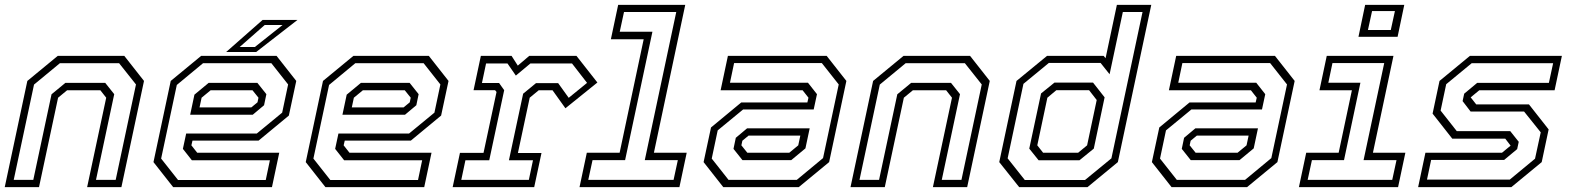

<svg xmlns="http://www.w3.org/2000/svg" viewBox="-22 -770 6454 790"><path d="M-2.5 0 90.5 -437 215.5 -540H489.5L570.5 -437L477.5 0H336.5L415 -368L391 -398.5H254L217 -368L138.5 0ZM34.5 -30H115L190 -382L247 -429H411L448 -382.5L373 -30H454L537.5 -422.5L468 -510H224.5L118 -422Z M1116 -540 1197 -437 1166.5 -294.5 1042 -191.5H770L765.5 -172L789.5 -141.5H1127L1097 0H690.5L609.5 -103L680.5 -437L805.5 -540ZM1037 -429 1074 -382.5 1064.5 -337 1018 -298H760.5L778 -380.5L836.5 -429ZM1094.5 -510H813.5L705.5 -420.5L641 -117.5L710.5 -29.5H1071.5L1088.5 -110.5H767.5L730.5 -157.5L744 -220.5H1034.5L1139 -306.5L1163.5 -422.5ZM1017 -398.5H844.5L807.5 -368L799 -328H1012L1037.5 -349L1041.5 -368ZM908.5 -556 1058.5 -688H1202L1032 -556ZM964 -576.5H1026.5L1140.5 -667H1067Z M1742.5 -540 1823.5 -437 1793 -294.5 1668.5 -191.5H1396.5L1392 -172L1416 -141.5H1753.5L1723.5 0H1317L1236 -103L1307 -437L1432 -540ZM1663.5 -429 1700.5 -382.5 1691 -337 1644.5 -298H1387L1404.5 -380.5L1463 -429ZM1721 -510H1440L1332 -420.5L1267.5 -117.5L1337 -29.5H1698L1715 -110.5H1394L1357 -157.5L1370.5 -220.5H1661L1765.5 -306.5L1790 -422.5ZM1643.5 -398.5H1471L1434 -368L1425.5 -328H1638.5L1664 -349L1668 -368Z M1840.5 0 1870.5 -141H1967.5L2021 -391.5L2015 -399H1926.5L1956.5 -540H2083L2108.5 -500L2155.5 -540H2350L2436 -430.5L2304.5 -324.5L2251.5 -398.5H2194.5L2157.5 -368L2109 -140.5H2206L2176 0ZM1876 -30H2154L2171 -110.5H2072L2130.5 -384.5L2183.5 -428H2274.5L2318 -367.5L2393.5 -429L2331.5 -509H2160.5L2100.5 -459L2066 -509H1978L1961 -428.5H2031.5L2052.5 -399L1991 -110.5H1893Z M2362.5 0 2392.5 -141.5H2527.5L2626.5 -608.5H2491.5L2521.5 -750H2797.5L2668.5 -141.5H2803.5L2773.5 0ZM2398.5 -30H2749.5L2767 -111H2631L2760.5 -720.5H2545.5L2528 -639.5H2662.5L2550 -111H2416Z M2954 0 2873 -103 2903.5 -245.5 3028 -348.5H3300L3304.5 -368L3280.5 -398.5H2943L2973 -540H3379.5L3460.5 -437L3389.5 -103L3264.5 0ZM3033 -111 2996 -157.5 3005.5 -203 3052 -242H3309.5L3292 -159.5L3233.5 -111ZM2975.5 -30H3256.5L3364.5 -119.5L3429 -422.5L3359.5 -510.5H2998.5L2981.5 -429.5H3302.5L3339.5 -382.5L3326 -319.5H3035.5L2931 -233.5L2906.5 -117.5ZM3053 -141.5H3225.5L3262.5 -172L3271 -212H3058L3032.5 -191L3028.5 -172Z M3477.5 0 3570.5 -437 3695.5 -540H3969.5L4050.5 -437L3957.5 0H3816.5L3895 -368L3871 -398.5H3734L3697 -368L3618.5 0ZM3514.5 -30H3595L3670 -382L3727 -429H3891L3928 -382.5L3853 -30H3934L4017.5 -422.5L3948 -510H3704.5L3598 -422Z M4452.5 0H4171.5L4089.5 -103L4160.5 -437L4286 -540H4519L4527 -530.5L4573.5 -750H4715L4577.5 -103ZM4419.5 -110.5H4251.5L4213 -158.5L4261.5 -385.5L4316.5 -430H4475.5L4523 -369.5L4478.5 -158.5ZM4414 -141.5 4451 -172 4490.5 -358.5 4459 -399H4324.5L4287.5 -368L4246 -172L4270 -141.5ZM4442.5 -29.5 4551 -118.5 4679 -720.5H4598L4543.5 -464.5L4506.5 -511H4293.5L4189 -425L4124 -118.5L4194.5 -29.5Z M4798.5 0 4717.5 -103 4748 -245.5 4872.5 -348.5H5144.5L5149 -368L5125 -398.5H4787.5L4817.5 -540H5224L5305 -437L5234 -103L5109 0ZM4877.5 -111 4840.5 -157.5 4850 -203 4896.5 -242H5154L5136.5 -159.5L5078 -111ZM4820 -30H5101L5209 -119.5L5273.5 -422.5L5204 -510.5H4843L4826 -429.5H5147L5184 -382.5L5170.5 -319.5H4880L4775.5 -233.5L4751 -117.5ZM4897.5 -141.5H5070L5107 -172L5115.5 -212H4902.5L4877 -191L4873 -172Z M5567.5 -618.5 5595 -750H5756L5728.5 -618.5ZM5606.5 -646.5H5700.5L5717.5 -724.5H5623.5ZM5322.5 0 5352.5 -141.5H5486L5540.5 -398.5H5407L5437 -540H5711.5L5627 -141.5H5760.5L5730.5 0ZM5358.5 -30H5706.5L5724 -111H5588.5L5673.5 -510.5H5460.5L5443.5 -429.5H5575.5L5508 -111H5376Z M5813 0 5843 -141.5H6158L6195 -172L6194.5 -169.5L6171.5 -199.5H5953.5L5872.5 -302.5L5901 -437L6026 -540H6404.5L6374.5 -398.5H6064.5L6027.5 -368L6028 -371L6052 -340.5H6269L6350 -237.5L6321.5 -103L6196.5 0ZM5849.5 -31H6190L6294 -117L6317.5 -225.5L6249 -311H6029L5996 -354L6002.5 -384.5L6056 -429H6351L6368.5 -510H6033.5L5928.5 -423.5L5905.5 -315L5972 -230.5H6192L6227 -186.5L6220.5 -156.5L6167 -112H5866.5Z"/></svg>

Font: Tourney Light
Style: Italic
Weight: 300
Italic angle: -12°
Version: Version 1.015